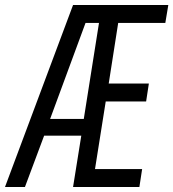

<svg xmlns="http://www.w3.org/2000/svg" viewBox="-33 -750 695 770"><path d="M-13 0 260 -730H642L630 -658H441L403 -415H564L553 -343H391L348 -72H537L526 0H260L293 -206H144L67 0ZM168 -273H303L364 -658H310Z"/></svg>

Font: JetBrains Mono NL Light
Style: Italic
Weight: 300
Italic angle: -9°
Designer: Philipp Nurullin, Konstantin Bulenkov
Foundry: JetBrains
Version: Version 2.304; ttfautohint (v1.8.4.7-5d5b)